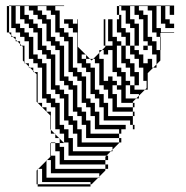

<svg xmlns="http://www.w3.org/2000/svg" viewBox="-20 -520 676 698"><path d="M261 -434V-450H245V-434ZM469 -354V-418H453V-434H437V-482H413V-466H421V-418H437V-402H453V-354ZM373 -386V-402H363V-386ZM373 -386H363V-370H373ZM485 -434V-354H517V-370H501V-450H485V-466H469V-498H453V-450H469V-434ZM389 -370H363V-354H389ZM277 -306H293V-320L291 -322H277ZM405 -210H389V-178H405V-130H463V-114H469V-98H463V-114H389V-162H373V-194H357V-210H341V-290H325V-306H319L341 -328V-338H351L341 -328V-306H357V-226H373V-242H389V-226H405V-210H421V-242H405V-258H389V-338H373V-322H357V-338H351L363 -350V-354H357V-450H363V-434H373V-450H389V-386H405V-370H421V-354H437V-386H421V-402H405V-450H413V-466H405V-498H413V-482H421V-498H413V-500H613V-466H597V-498H581V-450H597V-434H613V-418H581V-434H565V-498H549V-418H565V-402H613V-400H563V-386H565V-370H563V-386H549V-402H533V-482H517V-498H485V-482H501V-466H517V-386H533V-370H549V-338H563V-300L549 -286V-274H537L549 -286V-322H533V-354H517V-338H501V-354H469V-338H485V-322H501V-290H517V-306H533V-274H537L517 -254V-210H513V-226H501V-274H485V-306H469V-322H453V-354H437V-306H453V-290H469V-258H485V-210H469V-194H507L485 -172V-162H475L485 -172V-178H453V-210H437V-162H475L463 -150V-146H469V-130H463V-146H421V-194H405ZM469 -50H463V-66H453V-82H357V-130H341V-162H325V-178H309V-258H293V-274H277V-290H261V-402H245V-418H229V-434H213V-450H263V-350L291 -322H293V-320L307 -306H319L313 -300L307 -306H293V-290H309V-274H325V-194H341V-178H357V-146H373V-98H463V-66H469ZM197 -18V-16L211 -2H213V-34H197V-50H181V-130H165V-146H149V-162H133V-274H117V-290H101V-306H85V-370H69V-386H53V-402H37V-418H13V-402H21V-392L27 -386H37V-376L43 -370H53V-360L59 -354H69V-294L73 -290H85V-278L89 -274H101V-262L105 -258H117V-146H133V-130H149V-114H165V-48L179 -34H181V-32L195 -18ZM373 62H363V50L367 46H229V-2H211L213 0H197V14H213V62H363V78H373V94H363V78H197V30H181V0H197V-16L195 -18H181V-32L179 -34H165V-48L163 -50V-100L113 -150V-250L105 -258H101V-262L89 -274H85V-278L73 -290H69V-294L63 -300V-350L59 -354H53V-360L43 -370H37V-376L27 -386H21V-392L13 -400V-402H5V-498H13V-482H21V-498H13V-500H213V-498H181V-482H197V-418H213V-402H229V-386H245V-274H261V-258H277V-242H293V-162H309V-146H325V-114H341V-66H437V-50H421V-34H413V-50H325V-98H309V-130H293V-146H277V-226H261V-242H245V-258H229V-370H213V-386H197V-402H181V-466H165V-482H149V-498H117V-482H133V-466H149V-450H165V-386H181V-370H197V-354H213V-242H229V-226H245V-210H261V-130H277V-114H293V-82H309V-34H413V-18H421V-2H413V-18H293V-66H277V-98H261V-114H245V-194H229V-210H213V-226H197V-338H181V-354H165V-370H149V-434H133V-450H117V-466H101V-482H85V-498H69V-466H85V-450H101V-434H117V-418H133V-354H149V-338H165V-322H181V-210H197V-194H213V-178H229V-98H245V-82H261V-50H277V-2H413V0L389 24V30H383L389 24V14H261V-34H245V-66H229V-82H213V-162H197V-178H181V-194H165V-306H149V-322H133V-338H117V-402H101V-418H85V-434H69V-450H53V-498H37V-434H53V-418H69V-402H85V-386H101V-322H117V-306H133V-290H149V-178H165V-162H181V-146H197V-66H213V-50H229V-18H245V30H383L367 46H373ZM341 126H337L341 122V110H165V62H151L163 50V0H165V-2H181V0H165V46H181V94H363V100L341 122ZM149 62H151L149 64V126H337L313 150H309V142H133V94H119L149 64ZM21 -466V-482H13V-466ZM21 -450V-466H13V-450ZM21 -434V-450H13V-434ZM373 -418V-434H363V-418ZM21 -434H13V-418H21ZM373 -402V-418H363V-402ZM565 -354V-370H563V-354ZM565 -338H563V-354H565ZM453 -210H469V-242H453V-274H437V-290H421V-354H405V-274H421V-258H437V-226H453ZM517 -194H507L513 -200V-210H517ZM113 150V100L117 96V94H119L117 96V150H309V158H117V150Z"/></svg>

Font: Rubik Broken Fax
Style: Regular
Weight: 400
Designer: Hubert and Fischer, NaN
Foundry: Hubert and Fischer, NaN
Version: Version 2.201